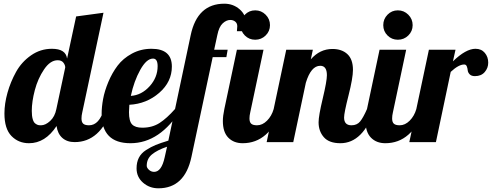

<svg xmlns="http://www.w3.org/2000/svg" viewBox="-20 -769 2662 1039"><path d="M4 -155Q4 -208 20.5 -267Q37 -326 67 -380Q97 -434 148 -469.5Q199 -505 261 -505Q336 -505 343 -452L392 -680L540 -700L425 -160Q421 -143 421 -128Q421 -108 430.5 -99.5Q440 -91 462 -91Q517 -91 543 -179H585Q522 0 384 0Q343 0 317.5 -22.5Q292 -45 286 -87Q225 6 137 6Q80 6 42 -33Q4 -72 4 -155ZM152 -169Q152 -142 157 -124.5Q162 -107 171 -100.5Q180 -94 186 -92.5Q192 -91 202 -91Q226 -91 251.5 -114.5Q277 -138 285 -179L333 -404Q333 -417 323 -430Q313 -443 292 -443Q252 -443 218.5 -393.5Q185 -344 168.5 -281.5Q152 -219 152 -169Z M530 -153Q530 -190 538 -233.5Q546 -277 566.5 -326Q587 -375 616.5 -414Q646 -453 694 -479Q742 -505 800 -505Q910 -505 910 -409Q910 -326 841.5 -266.5Q773 -207 680 -202Q678 -174 678 -162Q678 -113 695 -95.5Q712 -78 750 -78Q804 -78 843.5 -103.5Q883 -129 927 -179H961Q846 6 686 6Q530 6 530 -153ZM688 -250Q746 -254 789.5 -302Q833 -350 833 -411Q833 -452 808 -452Q773 -452 739 -391Q705 -330 688 -250Z M719 142Q719 109 731.5 84.5Q744 60 770.5 43Q797 26 822.5 15.5Q848 5 891 -8L1012 -579Q1048 -749 1194 -749Q1242 -749 1277 -718.5Q1312 -688 1312 -641Q1312 -618 1309 -600H1262Q1264 -620 1264 -627Q1264 -643 1253 -652Q1242 -661 1226 -661Q1205 -661 1185 -642.5Q1165 -624 1156 -579L1139 -500H1212L1205 -460H1131L1016 80Q980 250 837 250Q789 250 754 219.5Q719 189 719 142ZM774 128Q774 139 786 150Q798 161 814 161Q854 161 871 83L884 25Q831 43 802.5 66.5Q774 90 774 128Z M1186 -114Q1186 -141 1194 -179L1262 -500H1406L1334 -160Q1330 -143 1330 -128Q1330 -108 1339.5 -99.5Q1349 -91 1371 -91Q1400 -91 1425 -116Q1450 -141 1461 -179H1503Q1438 6 1293 6Q1245 6 1215.5 -24Q1186 -54 1186 -114ZM1305 -577Q1282 -600 1282 -633Q1282 -666 1305 -689.5Q1328 -713 1361 -713Q1394 -713 1417.5 -689.5Q1441 -666 1441 -633Q1441 -600 1417.5 -577Q1394 -554 1361 -554Q1328 -554 1305 -577Z M1423 0 1529 -500H1673L1662 -448Q1711 -504 1779 -504Q1830 -504 1860 -476Q1890 -448 1890 -391Q1890 -347 1866 -252.5Q1842 -158 1842 -133Q1842 -91 1882 -91Q1912 -91 1929 -112Q1946 -133 1966 -179H2008Q1945 6 1822 6Q1761 6 1732.5 -26.5Q1704 -59 1704 -107Q1704 -142 1726.5 -236Q1749 -330 1749 -362Q1749 -413 1713 -413Q1663 -413 1635 -321L1567 0Z M1958 -114Q1958 -141 1966 -179L2034 -500H2178L2106 -160Q2102 -143 2102 -128Q2102 -108 2111.5 -99.5Q2121 -91 2143 -91Q2172 -91 2197 -116Q2222 -141 2233 -179H2275Q2210 6 2065 6Q2017 6 1987.5 -24Q1958 -54 1958 -114ZM2077 -577Q2054 -600 2054 -633Q2054 -666 2077 -689.5Q2100 -713 2133 -713Q2166 -713 2189.5 -689.5Q2213 -666 2213 -633Q2213 -600 2189.5 -577Q2166 -554 2133 -554Q2100 -554 2077 -577Z M2195 0 2301 -500H2445L2431 -437Q2501 -505 2553 -505Q2585 -505 2603.5 -483Q2622 -461 2622 -430Q2622 -401 2603 -379Q2584 -357 2550 -357Q2531 -357 2521.5 -367Q2512 -377 2511 -388.5Q2510 -400 2506 -410Q2502 -420 2492 -420Q2462 -420 2419 -380L2339 0Z"/></svg>

Font: Lobster Two
Style: Bold Italic
Weight: 700
Designer: Pablo Impallari
Foundry: Pablo Impallari. www.impallari.com
Version: Version 1.006